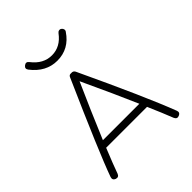

<svg xmlns="http://www.w3.org/2000/svg" viewBox="-214 -875 1006 1006"><g transform="rotate(-45 289.5 -372.0)"><path d="M55 8Q37 1 43 -18Q89 -147 262 -537Q267 -551 282 -549Q297 -551 304 -538Q471 -183 534 -18Q541 0 522 8Q504 15 496 -4Q473 -63 438 -143H135Q98 -52 81 -4Q74 14 55 8ZM421 -183Q367 -308 283 -488Q218 -343 151 -183ZM277 -646Q194 -646 136 -721Q124 -737 140 -749Q156 -761 168 -745Q213 -686 277 -686Q340 -686 383 -744Q388 -751 396 -752.5Q404 -754 410 -749Q417 -744 418.5 -736Q420 -728 415 -722Q364 -646 277 -646Z"/></g></svg>

Font: Hoogli Light
Style: Regular
Weight: 300
Designer: Anand Singh Naorem
Foundry: Brand New Type
Version: Version 1.00 b007